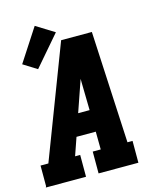

<svg xmlns="http://www.w3.org/2000/svg" viewBox="-124 -933 847 1020"><g transform="rotate(-15 300.0 -422.5)"><path d="M0 0 3 -7V-120H46L281 -735H450L481 -120H509V0H290V-120H334L333 -218H227L193 -120H221V0ZM268 -337H331L328 -490Q328 -495 328 -500Q328 -505 328 -510Q326 -505 324.5 -500Q323 -495 321 -490ZM123 -618 48 -665 165 -845 265 -783Z"/></g></svg>

Font: Iosevka Etoile Heavy Oblique
Style: Regular
Weight: 900
Italic angle: -9°
Designer: Belleve Invis
Foundry: Belleve Invis
Version: Version 15.5.2; ttfautohint (v1.8.4)